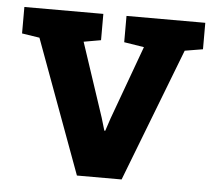

<svg xmlns="http://www.w3.org/2000/svg" viewBox="-44 -575 685 621"><g transform="rotate(5 299.0 -264.0)"><path d="M227.5 0 67.9 -433.6 10.7 -442.4V-528.3H267.1V-442.9L211.4 -433.1L291 -193.4L303.2 -152.3H306.2L319.8 -193.4L407.2 -432.6L342.3 -442.9V-528.3H598.1V-442.4L539.6 -432.6L372.6 0Z"/></g></svg>

Font: Robotiche
Style: Bold
Weight: 700
Designer: Google
Version: Version 2.001